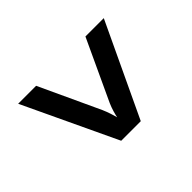

<svg xmlns="http://www.w3.org/2000/svg" viewBox="-134 -763 867 867"><g transform="rotate(45 299.5 -329.5)"><path d="M75.7 -56.2V-170.9L365.2 -305.2Q385.3 -314 404.5 -320.1Q423.8 -326.2 435.1 -329.1Q423.8 -331.1 403.8 -336.9Q383.8 -342.8 365.2 -351.1L75.7 -485.8V-603L522.9 -392.1V-267.1Z"/></g></svg>

Font: UDEV Gothic 35
Style: Bold
Weight: 700
Version: v2.1.0; ttfautohint (v1.8.4.7-5d5b-dirty) -l 6 -r 45 -G 200 